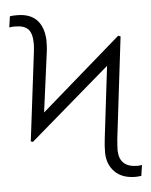

<svg xmlns="http://www.w3.org/2000/svg" viewBox="-52 -761 639 814"><g transform="rotate(-5 267.0 -353.5)"><path d="M62.5 -178.7 108.4 -552.7Q111.3 -576.2 111.3 -590.8Q111.3 -632.8 94.7 -651.4Q78.1 -669.9 38.1 -669.9Q27.3 -669.9 13.7 -668L20.5 -714.8Q29.3 -716.8 50.8 -716.8Q105.5 -716.8 134.3 -687.3Q163.1 -657.7 166 -601.6Q166 -574.2 164.1 -557.6L129.4 -295.9L470.7 -592.8L480.5 -588.9L428.7 -156.2Q425.8 -122.6 425.8 -106.4Q428.7 -36.1 503.9 -36.1Q511.7 -36.1 523.4 -38.1L516.6 7.8Q501 9.8 492.2 9.8Q436 9.8 404.8 -21Q373.5 -51.8 372.1 -101.6Q372.1 -134.3 376 -164.1L412.6 -469.7L71.3 -175.8Z"/></g></svg>

Font: Pretendard JP ExtraLight
Style: Regular
Weight: 200
Designer: Base glyphs from Inter by Rasmus Andersson; Hangeul glyphs from Noto Sans CJK(Source Han Sans) by Jang Soo-young and Kan
Foundry: Kil Hyung-jin
Version: Version 1.309